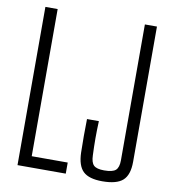

<svg xmlns="http://www.w3.org/2000/svg" viewBox="-88 -875 843 956"><g transform="rotate(10 333.5 -397.0)"><path d="M64 0V-800H126V-56H308V0ZM493 6Q426 6 396.5 -22Q367 -50 365 -116Q364 -163 364 -201Q364 -239 365 -286H425Q423 -242 423 -199.5Q423 -157 425 -113Q426 -77 440.5 -63Q455 -49 493 -49Q536 -49 551.5 -63Q567 -77 567 -113V-800H628V-116Q628 -50 597 -22Q566 6 493 6Z"/></g></svg>

Font: Big Shoulders Text Light
Style: Regular
Weight: 300
Designer: Patric King
Foundry: XO Type Co
Version: Version 1.000; ttfautohint (v1.8.2)